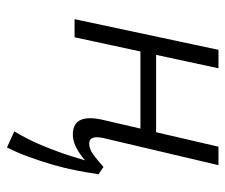

<svg xmlns="http://www.w3.org/2000/svg" viewBox="-68 -385 647 551"><g transform="rotate(90 255.5 -109.5)"><path d="M365 5Q348 5 336 -3Q324 -11 320.5 -29.5Q317 -48 323 -77L401 -413H454L376 -82Q372 -64 375.5 -53Q379 -42 392 -42Q407 -42 422.5 -53Q438 -64 459 -83L480 -69Q459 -46 439.5 -29.5Q420 -13 402 -4Q384 5 365 5ZM35 0 123 -413H176L87 0ZM99 -189 109 -234H390L380 -189ZM403 194 357 173Q381 133 398.5 90.5Q416 48 429 7Q442 -34 450 -67L480 -69Q476 -41 469.5 -7Q463 27 453 61.5Q443 96 430.5 130.5Q418 165 403 194Z"/></g></svg>

Font: Ysabeau Office Light
Style: Italic
Weight: 300
Italic angle: -12°
Designer: Christian Thalmann (Catharsis Fonts)
Version: Version 2.001;gftools[0.9.30]; featfreeze: tnum,lnum,ss02